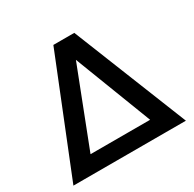

<svg xmlns="http://www.w3.org/2000/svg" viewBox="-163 -921 1101 1092"><g transform="rotate(-30 387.5 -375.0)"><path d="M456.2 -750 756.2 0H623.8H90H17.5L318.8 -750ZM191.2 -106.2H582.5L387.5 -612.5Z"/></g></svg>

Font: Now Alt Medium
Style: Regular
Weight: 500
Designer: Alfredo Marco Pradil
Foundry: Alfredo Marco Pradil
Version: Version 1.002;PS 001.002;hotconv 1.0.88;makeotf.lib2.5.64775